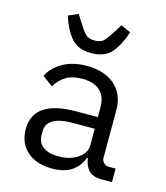

<svg xmlns="http://www.w3.org/2000/svg" viewBox="-115 -857 830 958"><g transform="rotate(15 300.0 -378.0)"><path d="M495 0Q451 0 429.5 -22.5Q408 -45 403 -84H398Q381 -38 342.5 -13Q304 12 243 12Q162 12 114 -30Q66 -72 66 -145Q66 -295 288 -295H398V-346Q398 -402 366 -431Q334 -460 275 -460Q225 -460 191.5 -440.5Q158 -421 137 -384L83 -424Q104 -468 155 -498Q206 -528 280 -528Q371 -528 424.5 -481.5Q478 -435 478 -354V-106Q478 -91 488.5 -80.5Q499 -70 514 -70H550V0ZM398 -150V-235H288Q218 -235 184 -215Q150 -195 150 -157V-136Q150 -97 178.5 -76Q207 -55 257 -55Q318 -55 358 -82.5Q398 -110 398 -150ZM122 -746 173 -768 194 -734 196 -731Q222 -689 237.5 -674.5Q253 -660 283 -660Q313 -660 328.5 -674.5Q344 -689 370 -731L372 -734L393 -768L444 -746Q424 -681 389 -638Q354 -595 283 -595Q212 -595 177 -638Q142 -681 122 -746Z"/></g></svg>

Font: iA Writer Mono V
Style: Regular
Weight: 400
Designer: Mike Abbink, Paul van der Laan, Pieter van Rosmalen
Foundry: Bold Monday
Version: Version 2.000